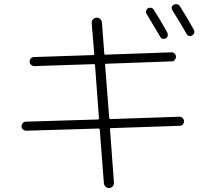

<svg xmlns="http://www.w3.org/2000/svg" viewBox="-20 -860 1040 952"><path d="M713.9 -819.3Q721.7 -823.2 730 -821.3Q738.3 -819.3 743.2 -810.5Q777.3 -757.8 809.6 -698.2Q813.5 -690.4 811.5 -682.1Q809.6 -673.8 801.8 -669.9Q784.2 -661.1 774.4 -677.7Q747.1 -724.6 707 -791Q702.1 -797.9 704.6 -806.6Q707 -815.4 713.9 -819.3ZM841.8 -836.9Q849.6 -840.8 858.4 -838.9Q867.2 -836.9 872.1 -829.1Q917 -756.8 941.4 -711.9Q945.3 -704.1 942.9 -696.3Q940.4 -688.5 931.6 -683.6Q915 -674.8 904.3 -693.4Q878.9 -738.3 835 -808.6Q824.2 -826.2 841.8 -836.9ZM110.4 -211.9Q101.6 -211.9 94.2 -217.8Q86.9 -223.6 86.9 -232.9Q86.9 -242.2 92.8 -249.5Q98.6 -256.8 108.4 -256.8L465.8 -267.6Q470.7 -267.6 470.7 -273.4L451.2 -537.1Q451.2 -542 445.3 -542L150.4 -532.2Q141.6 -532.2 134.3 -538.6Q127 -544.9 127 -554.2Q127 -563.5 132.8 -570.3Q138.7 -577.1 148.4 -577.1L442.4 -586.9Q447.3 -586.9 447.3 -591.8L434.6 -745.1Q433.6 -755.9 440.9 -763.7Q448.2 -771.5 458 -772.5Q468.8 -773.4 476.6 -766.1Q484.4 -758.8 485.4 -749L497.1 -593.8Q497.1 -588.9 502 -588.9L830.1 -600.6Q838.9 -600.6 845.7 -594.2Q852.5 -587.9 852.5 -579.1Q852.5 -570.3 846.7 -563Q840.8 -555.7 832 -555.7L505.9 -543.9Q501 -543.9 501 -539.1L521.5 -275.4Q521.5 -270.5 526.4 -269.5L870.1 -281.2Q878.9 -281.2 885.7 -274.4Q892.6 -267.6 892.6 -258.8Q892.6 -250 886.7 -243.2Q880.9 -236.3 872.1 -236.3L529.3 -224.6Q525.4 -224.6 525.4 -219.7L544.9 44.9Q545.9 55.7 539.1 63.5Q532.2 71.3 522.5 72.3Q511.7 73.2 503.9 65.9Q496.1 58.6 495.1 48.8L474.6 -217.8Q474.6 -222.7 468.8 -222.7Z"/></svg>

Font: Rounded-L Mgen+ 1mn light
Style: Regular
Weight: 200
Designer: [Source Han Sans]
Ryoko NISHIZUKA  (kana & ideographs); Paul D. Hunt (Latin, Greek & Cyrillic); Wenlong ZHANG  (bopomofo
Version: Version 1.059.20150602